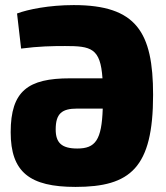

<svg xmlns="http://www.w3.org/2000/svg" viewBox="-20 -723 652 755"><path d="M270 -703C173 -703 90 -686 47 -670L63 -532C132 -541 186 -542 236 -542C338 -542 375 -534 383 -415H255C91 -415 22 -366 22 -203C22 -46 97 12 277 12C493 12 582 -63 582 -350C582 -597 516 -703 270 -703ZM284 -139C222 -139 199 -162 199 -214C199 -276 223 -296 283 -296H384C380 -172 355 -139 284 -139Z"/></svg>

Font: Exo 2 Extra Bold
Style: Regular
Weight: 800
Designer: Natanael Gama
Version: Version 1.001;PS 001.001;hotconv 1.0.88;makeotf.lib2.5.64775